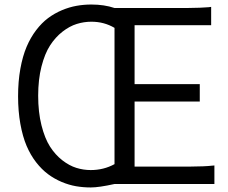

<svg xmlns="http://www.w3.org/2000/svg" viewBox="-20 -805 997 840"><path d="M918 0H481Q413.1 15.1 377 15.1Q344.2 15.1 313 9.8Q281.7 4.4 249.8 -9Q217.8 -22.5 190.2 -43Q162.6 -63.5 137.9 -95.2Q113.3 -127 96.2 -167.2Q79.1 -207.5 69.1 -262.9Q59.1 -318.4 59.1 -383.8Q59.1 -449.2 69.1 -504.4Q79.1 -559.6 96.4 -600.3Q113.8 -641.1 138.2 -673.1Q162.6 -705.1 190.4 -725.8Q218.3 -746.6 250.7 -760.3Q283.2 -773.9 314.7 -779.5Q346.2 -785.2 379.9 -785.2Q436 -785.2 481 -770H798.8Q827.6 -770 854 -771.2Q880.4 -772.5 892.1 -773.4L903.8 -774.9V-694.8H568.8V-437H854V-360.8H568.8V-76.2H813Q841.8 -76.2 868.2 -77.4Q894.5 -78.6 906.2 -80.1L918 -81.1ZM481 -86.9V-683.1Q435.5 -710 379.9 -710Q347.2 -710 315.7 -700.2Q284.2 -690.4 253.2 -666.3Q222.2 -642.1 199 -606.2Q175.8 -570.3 161.4 -513.7Q147 -457 147 -386.2Q147 -314.5 161.4 -257.1Q175.8 -199.7 198.7 -163.8Q221.7 -127.9 252.4 -104Q283.2 -80.1 314 -70.6Q344.7 -61 377 -61Q433.6 -61 481 -86.9Z"/></svg>

Font: Junction Regular
Style: Regular
Weight: 500
Designer: Caroline Hadilaksono
Foundry: Caroline Hadilaksono
Version: Version 1.056